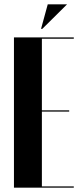

<svg xmlns="http://www.w3.org/2000/svg" viewBox="-20 -873 385 893"><path d="M176.8 -738.8H170.9L202.1 -853H292ZM44.9 -699.2H323.2V-692.9H174.8V-359.9H301.8V-354H174.8V-5.9H323.2V0H44.9Z"/></svg>

Font: Moniqa Black Display
Style: Regular
Weight: 900
Designer: Rajesh Rajput
Foundry: Rajesh Rajput
Version: Version 1.000